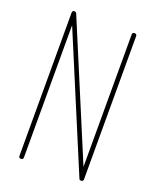

<svg xmlns="http://www.w3.org/2000/svg" viewBox="-131 -767 684 844"><g transform="rotate(20 211.0 -345.0)"><path d="M70 0Q60 0 60 -10V-680Q60 -690 70 -690Q77 -690 80 -684L341 -61V-680Q341 -690 351 -690Q362 -690 362 -680V-10Q362 0 351 0Q344 0 342 -6L81 -629V-10Q81 0 70 0Z"/></g></svg>

Font: Zen Loop
Style: Regular
Weight: 400
Designer: Yoshimichi Ohira
Foundry: A-1 Corp ZenFonts
Version: Version 1.000; ttfautohint (v1.8.3)